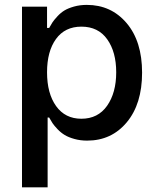

<svg xmlns="http://www.w3.org/2000/svg" viewBox="-20 -573 657 797"><path d="M71.3 204.6V-545.4H175.3V-457H184.1Q191.9 -471.2 198 -480.5Q204.1 -489.7 218 -504.9Q231.9 -520 247.1 -529.3Q262.2 -538.6 286.9 -545.7Q311.5 -552.7 340.3 -552.7Q441.4 -552.7 505.6 -477.1Q569.8 -401.4 569.8 -271.5Q569.8 -141.6 506.3 -65.4Q442.9 10.7 341.8 10.7Q313.5 10.7 289.1 3.9Q264.6 -2.9 248.8 -12.5Q232.9 -22 219 -36.6Q205.1 -51.3 198.2 -61.5Q191.4 -71.8 184.1 -85H177.7V204.6ZM175.3 -272.9Q175.3 -185.1 212.9 -132.6Q250.5 -80.1 317.9 -80.1Q386.7 -80.1 424.6 -134Q462.4 -188 462.4 -272.9Q462.4 -357.4 425 -409.9Q387.7 -462.4 317.9 -462.4Q249.5 -462.4 212.4 -411.1Q175.3 -359.9 175.3 -272.9Z"/></svg>

Font: Karasuma Gothic
Style: Regular
Weight: 500
Designer: Rasmus Andersson / Ryoko Nishizuka
Foundry: Genbu
Version: Version 1.00